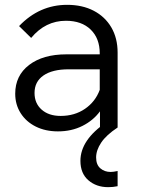

<svg xmlns="http://www.w3.org/2000/svg" viewBox="-20 -528 583 795"><path d="M220 16Q168 16 128 -4Q88 -24 65.5 -59.5Q43 -95 43 -140Q43 -215 100.5 -259Q158 -303 255 -303H393V-307Q393 -369 355.5 -405.5Q318 -442 253 -442Q168 -442 109 -371L59 -420Q143 -508 258 -508Q321 -508 368 -483.5Q415 -459 441 -414.5Q467 -370 467 -310V0H394V-67Q366 -29 321 -6.5Q276 16 220 16ZM231 -48Q289 -48 332 -77.5Q375 -107 393 -156V-241H264Q197 -241 160 -215.5Q123 -190 123 -143Q123 -100 152.5 -74Q182 -48 231 -48ZM467 180V243Q457 245 447.5 246Q438 247 428 247Q379 247 346 218.5Q313 190 313 138Q313 51 421 -22L467 0Q420 31 399 62.5Q378 94 378 124Q378 154 395.5 169Q413 184 438 184Q443 184 451 183Q459 182 467 180Z"/></svg>

Font: Wix Madefor Text
Style: Regular
Weight: 400
Designer: Dalton Maag Ltd
Foundry: Dalton Maag Ltd
Version: Version 3.100